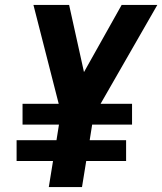

<svg xmlns="http://www.w3.org/2000/svg" viewBox="-20 -755 655 775"><path d="M177 0 194 -105H47V-189H208L218 -252H71V-336H217L115 -735H259L319 -464L471 -735H615L386 -336H513V-252H352L342 -189H489V-105H328L311 0Z"/></svg>

Font: Iosevka Aile Extrabold
Style: Italic
Weight: 800
Italic angle: -9°
Designer: Belleve Invis
Foundry: Belleve Invis
Version: Version 31.1.0; ttfautohint (v1.8.4)